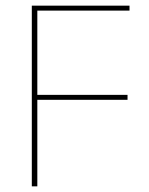

<svg xmlns="http://www.w3.org/2000/svg" viewBox="-20 -659 527 679"><path d="M92.5 0V-639H112V0ZM102.5 -306V-323.5H431V-306ZM98 -621.5V-639H438V-621.5Z"/></svg>

Font: Anek Bangla Medium Thin
Style: Regular
Weight: 250
Version: Version 1.003